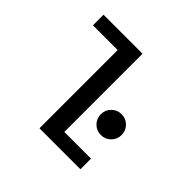

<svg xmlns="http://www.w3.org/2000/svg" viewBox="-187 -1012 1223 1223"><g transform="rotate(45 425.0 -400.0)"><path d="M443.5 -95.5H684V0H315V-704.5H92V-800H443.5ZM622 -246Q582.5 -246 555.2 -273.2Q528 -300.5 528 -340Q528 -379 555.2 -406.2Q582.5 -433.5 622 -433.5Q661 -433.5 688.2 -406.2Q715.5 -379 715.5 -340Q715.5 -300.5 688.2 -273.2Q661 -246 622 -246Z"/></g></svg>

Font: League Mono Wide Medium
Style: Regular
Weight: 500
Width: 8
Designer: Tyler Finck
Foundry: The League of Moveable Type / Tyler Finck
Version: Version 2.210